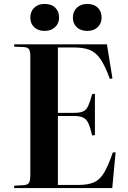

<svg xmlns="http://www.w3.org/2000/svg" viewBox="-20 -955 649 975"><path d="M52 0V-12L103 -15Q122 -17 128 -28Q134 -39 134 -68V-670Q134 -694 127.5 -704.5Q121 -715 100 -716L52 -718V-730H523L551 -557L538 -554Q514 -620 490.5 -654.5Q467 -689 435.5 -701.5Q404 -714 353 -714H274V-382H357Q386 -382 402 -389Q418 -396 427.5 -416.5Q437 -437 448 -477L462 -479V-269L448 -267Q439 -306 429.5 -327.5Q420 -349 403 -357.5Q386 -366 357 -366H274V-16H381Q428 -16 458 -29.5Q488 -43 509 -78.5Q530 -114 553 -181H567L550 0ZM423 -798Q390 -798 370 -816.5Q350 -835 350 -866Q350 -896 370 -915.5Q390 -935 423 -935Q457 -935 476.5 -916Q496 -897 496 -866Q496 -836 476 -817Q456 -798 423 -798ZM206 -798Q174 -798 154 -816.5Q134 -835 134 -866Q134 -896 153.5 -915.5Q173 -935 206 -935Q241 -935 260.5 -916Q280 -897 280 -866Q280 -836 259.5 -817Q239 -798 206 -798Z"/></svg>

Font: Literata 72pt SemiBold
Style: Regular
Weight: 600
Designer: Latin by Veronika Burian and Jose Scaglione. Greek by Irene Vlachou. Cyrillic by Vera Evstafieva.
Foundry: TypeTogether
Version: Version 3.002